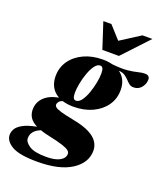

<svg xmlns="http://www.w3.org/2000/svg" viewBox="-257 -783 1004 1160"><g transform="rotate(20 245.0 -202.5)"><path d="M119.5 265Q4.5 265 -43.8 236.8Q-92 208.5 -92 168.5Q-92 149 -81 130Q-70 111 -40.2 94.5Q-10.5 78 47 66.5Q13.5 49.5 0 27.2Q-13.5 5 -13.5 -22.5Q-13.5 -68 18.2 -100.2Q50 -132.5 111.5 -144Q79.5 -161.5 63.5 -191.2Q47.5 -221 47.5 -259Q47.5 -315.5 78 -358.8Q108.5 -402 161.8 -426.5Q215 -451 282.5 -451Q316.5 -451 344.5 -443.5Q405.5 -437 443.5 -441Q481.5 -445 506.2 -451.5Q531 -458 551.5 -458Q564.5 -458 573 -451.5Q581.5 -445 581.5 -431Q581.5 -402 562.5 -379Q543.5 -356 512.5 -356Q496 -356 484.5 -365Q473 -374 461.8 -386.2Q450.5 -398.5 435.2 -408.8Q420 -419 395.5 -420.5Q446 -384 446 -314Q446 -257.5 415.5 -214.2Q385 -171 332 -146.5Q279 -122 211 -122Q171.5 -122 140 -132Q124 -127 116.8 -117.5Q109.5 -108 109.5 -97.5Q109.5 -89.5 118.8 -82Q128 -74.5 155.2 -66.5Q182.5 -58.5 236.5 -48Q305.5 -35 344.8 -14.5Q384 6 400.2 31.8Q416.5 57.5 416.5 86.5Q416.5 164.5 339.2 214.8Q262 265 119.5 265ZM213 -161.5Q232.5 -161.5 248.8 -184Q265 -206.5 277 -240.2Q289 -274 295.5 -308.8Q302 -343.5 302 -368Q302 -391.5 296.5 -401.5Q291 -411.5 280.5 -411.5Q261 -411.5 244.8 -389Q228.5 -366.5 216.5 -332.8Q204.5 -299 198 -264.2Q191.5 -229.5 191.5 -205Q191.5 -181.5 197 -171.5Q202.5 -161.5 213 -161.5ZM18 150.5Q18 175 51 197Q84 219 159.5 219Q218 219 248 201.8Q278 184.5 278 157Q278 146 267 136.8Q256 127.5 225.2 117.2Q194.5 107 134.5 94.5Q101 87.5 76 78.5Q18 102 18 150.5ZM520.5 -670 365.5 -504.5H259L205 -670H257L330 -589L456.5 -670Z"/></g></svg>

Font: Newsreader 16pt ExtraBold
Style: Italic
Weight: 800
Italic angle: -17°
Designer: Hugues Gentile
Foundry: Production Type
Version: Version 1.003; ttfautohint (v1.8.3)